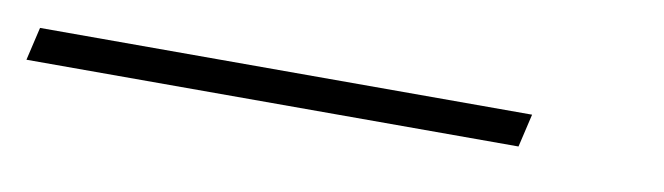

<svg xmlns="http://www.w3.org/2000/svg" viewBox="-41 -101 591 171"><g transform="rotate(10 255.0 -15.0)"><path d="M433 -30H-12L-19 0H426Z"/></g></svg>

Font: Beautique Display Italic
Style: Regular
Weight: 400
Italic angle: -12°
Designer: Nhat-Quang Ngo
Version: Version 1.100;Glyphs 3.2.3 (3260)